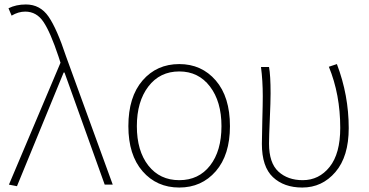

<svg xmlns="http://www.w3.org/2000/svg" viewBox="-20 -827 1651 860"><path d="M56 7 20 0 251 -546 242 -574Q206 -682 175 -728.5Q144 -775 93 -775Q62 -775 32 -757L18 -790Q52 -807 96 -807Q160 -807 197.5 -752.5Q235 -698 276 -574L485 0H449L269 -502H265Z M783 13Q682 13 618.5 -60Q555 -133 555 -262Q555 -393 618.5 -466.5Q682 -540 783 -540Q883 -540 946.5 -466.5Q1010 -393 1010 -262Q1010 -133 946.5 -60Q883 13 783 13ZM972 -262Q972 -372 920.5 -439.5Q869 -507 783 -507Q696 -507 644.5 -439.5Q593 -372 593 -262Q593 -151 644.5 -85.5Q696 -20 783 -20Q870 -20 921 -85.5Q972 -151 972 -262Z M1334 13Q1252 13 1202.5 -33.5Q1153 -80 1153 -183Q1153 -218 1155 -289Q1157 -360 1157 -396Q1157 -466 1149 -527H1185Q1192 -489 1192 -409Q1192 -372 1188.5 -292.5Q1185 -213 1185 -184Q1185 -97 1227 -58.5Q1269 -20 1336 -20Q1409 -20 1456.5 -79.5Q1504 -139 1504 -254Q1504 -404 1453 -528L1489 -540Q1542 -401 1542 -253Q1542 -126 1482.5 -56.5Q1423 13 1334 13Z"/></svg>

Font: Noto Sans Korean Thin
Style: Regular
Weight: 250
Designer: Ryoko NISHIZUKA  (kana & ideographs); Paul D. Hunt (Latin, Greek & Cyrillic); Wenlong ZHANG  (bopomofo); Sandoll Communi
Foundry: Adobe Systems Incorporated
Version: Version 1.0001;PS 1;hotconv 1.0.78;makeotf.lib2.5.61930